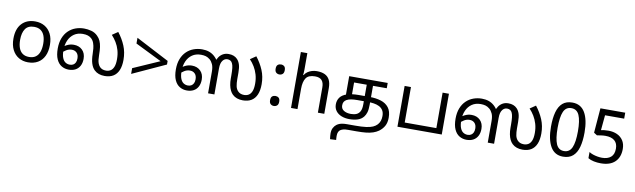

<svg xmlns="http://www.w3.org/2000/svg" viewBox="-53 -1504 8503 2569"><g transform="rotate(10 4198.5 -219.5)"><path d="M551 -269Q551 -180 520.5 -117.5Q490 -55 434 -22.5Q378 10 301 10Q230 10 174.5 -22.5Q119 -55 87 -117.5Q55 -180 55 -269Q55 -402 122 -474Q189 -546 304 -546Q377 -546 432.5 -513.5Q488 -481 519.5 -419.5Q551 -358 551 -269ZM146 -269Q146 -206 162.5 -159.5Q179 -113 214 -88Q249 -63 303 -63Q357 -63 392 -88Q427 -113 443.5 -159.5Q460 -206 460 -269Q460 -333 443 -378Q426 -423 391.5 -447.5Q357 -472 302 -472Q220 -472 183 -418Q146 -364 146 -269Z M854 12Q801 12 757 -14Q713 -40 687.5 -96.5Q662 -153 662 -242Q662 -323 686 -384Q710 -445 752 -485.5Q794 -526 848.5 -546Q903 -566 964 -566Q1012 -566 1062 -553Q1112 -540 1150 -502Q1178 -475 1193.5 -440Q1209 -405 1215.5 -359Q1222 -313 1222 -252Q1222 -217 1225.5 -188Q1229 -159 1238 -136Q1247 -113 1263 -95Q1278 -79 1299 -70.5Q1320 -62 1349 -62Q1382 -62 1409 -78Q1436 -94 1452 -132Q1468 -170 1468 -237Q1468 -303 1452 -359Q1436 -415 1407.5 -461.5Q1379 -508 1343 -547L1421 -600Q1483 -521 1519 -434Q1555 -347 1555 -244Q1555 -159 1530.5 -102Q1506 -45 1459 -16.5Q1412 12 1342 12Q1299 12 1263.5 -0.5Q1228 -13 1202 -38Q1170 -68 1153 -121Q1136 -174 1135 -250Q1135 -286 1131 -324Q1127 -362 1115 -396.5Q1103 -431 1077 -455Q1057 -473 1029 -482.5Q1001 -492 960 -492Q891 -492 842 -458.5Q793 -425 767 -366.5Q741 -308 741 -232Q741 -168 756.5 -129Q772 -90 798.5 -73Q825 -56 858 -56Q885 -56 904.5 -67.5Q924 -79 934.5 -101Q945 -123 945 -155Q945 -205 919 -231.5Q893 -258 852 -258Q812 -258 777 -237Q742 -216 713 -184L698 -248Q728 -283 772.5 -305.5Q817 -328 866 -328Q938 -328 982.5 -284Q1027 -240 1027 -165Q1027 -110 1006 -70Q985 -30 946.5 -9Q908 12 854 12Z M1688 -155 2047 -313 1688 -490V-568L2139 -333V-284L1688 -77Z M2459 12Q2406 12 2362 -14Q2318 -40 2292.5 -96.5Q2267 -153 2267 -242Q2267 -323 2291 -384Q2315 -445 2357 -485.5Q2399 -526 2453.5 -546Q2508 -566 2569 -566Q2621 -566 2662.5 -551.5Q2704 -537 2737.5 -507Q2771 -477 2797 -430L2768 -433Q2777 -468 2798 -498.5Q2819 -529 2851.5 -547.5Q2884 -566 2929 -566Q2966 -566 2995.5 -555Q3025 -544 3047 -521Q3073 -494 3086 -452.5Q3099 -411 3099 -343V-255Q3099 -200 3107 -160.5Q3115 -121 3140 -95Q3155 -79 3176 -70.5Q3197 -62 3225 -62Q3259 -62 3286 -78Q3313 -94 3329 -132Q3345 -170 3345 -237Q3345 -303 3328.5 -359Q3312 -415 3284 -461.5Q3256 -508 3219 -547L3297 -600Q3359 -521 3395.5 -434Q3432 -347 3432 -244Q3432 -159 3407.5 -102Q3383 -45 3336 -16.5Q3289 12 3219 12Q3176 12 3140.5 -0.5Q3105 -13 3079 -38Q3058 -58 3043 -88.5Q3028 -119 3020 -159.5Q3012 -200 3012 -250V-288Q3012 -353 3007.5 -390Q3003 -427 2993 -449Q2983 -473 2965 -483.5Q2947 -494 2924 -494Q2903 -494 2887.5 -485Q2872 -476 2862 -463Q2847 -444 2840 -417.5Q2833 -391 2833 -351V0H2747V-293Q2747 -356 2730 -393.5Q2713 -431 2687 -453Q2659 -476 2630.5 -484Q2602 -492 2565 -492Q2496 -492 2447 -458.5Q2398 -425 2372 -366.5Q2346 -308 2346 -232Q2346 -168 2361.5 -129Q2377 -90 2403.5 -73Q2430 -56 2463 -56Q2489 -56 2508.5 -67.5Q2528 -79 2539 -101Q2550 -123 2550 -155Q2550 -205 2524 -231.5Q2498 -258 2457 -258Q2417 -258 2382 -237Q2347 -216 2318 -184L2303 -248Q2333 -283 2377.5 -305.5Q2422 -328 2471 -328Q2543 -328 2587.5 -284Q2632 -240 2632 -165Q2632 -110 2611 -70Q2590 -30 2551.5 -9Q2513 12 2459 12Z M3642 -414Q3616 -414 3598 -430Q3580 -446 3580 -482Q3580 -520 3598 -535Q3616 -550 3642 -550Q3668 -550 3686 -535Q3704 -520 3704 -482Q3704 -446 3686 -430Q3668 -414 3642 -414ZM3642 14Q3616 14 3598 -2Q3580 -18 3580 -54Q3580 -92 3598 -107Q3616 -122 3642 -122Q3668 -122 3686 -107Q3704 -92 3704 -54Q3704 -18 3686 -2Q3668 14 3642 14Z M3962 -537Q3962 -518 3960.5 -498Q3959 -478 3957 -462H3963Q3980 -490 4006 -508Q4032 -526 4064 -535.5Q4096 -545 4130 -545Q4195 -545 4238.5 -524.5Q4282 -504 4304 -461Q4326 -418 4326 -349V0H4239V-343Q4239 -408 4210 -440Q4181 -472 4119 -472Q4029 -472 3995.5 -421.5Q3962 -371 3962 -277V0H3874V-760H3962Z M4668 12Q4608 12 4560 -7Q4512 -26 4484 -63Q4456 -100 4456 -152Q4456 -206 4484.5 -245.5Q4513 -285 4575 -306.5Q4637 -328 4739 -328H4884Q4971 -328 5039 -306.5Q5107 -285 5145.5 -235Q5184 -185 5184 -98Q5184 -31 5159 14.5Q5134 60 5088 94Q5055 117 5013.5 131Q4972 145 4918 150.5Q4864 156 4792 156H4679Q4637 156 4614 162Q4591 168 4574 179Q4558 190 4549 210Q4540 230 4540 263Q4540 278 4541 291.5Q4542 305 4543 317L4461 321Q4458 303 4456 281.5Q4454 260 4454 243Q4454 199 4470 168.5Q4486 138 4511 119Q4529 106 4548.5 98.5Q4568 91 4593.5 87.5Q4619 84 4652 84H4761Q4850 84 4907 76.5Q4964 69 4999 53.5Q5034 38 5057 13Q5077 -9 5087.5 -38.5Q5098 -68 5098 -105Q5098 -154 5078.5 -184Q5059 -214 5026.5 -230Q4994 -246 4954.5 -252Q4915 -258 4874 -258H4732Q4681 -258 4645.5 -252Q4610 -246 4585 -232Q4563 -219 4552.5 -200.5Q4542 -182 4542 -153Q4542 -107 4580 -83.5Q4618 -60 4676 -60Q4720 -60 4751.5 -73.5Q4783 -87 4800.5 -120.5Q4818 -154 4818 -213V-482H4646V-302L4567 -286V-554H5090V-482H4903V-226Q4903 -159 4891.5 -121Q4880 -83 4859 -57Q4828 -19 4779.5 -3.5Q4731 12 4668 12Z M5320 0V-554H5406V-72H5836V-554H5922V0Z M6259 12Q6206 12 6162 -14Q6118 -40 6092.5 -96.5Q6067 -153 6067 -242Q6067 -323 6091 -384Q6115 -445 6157 -485.5Q6199 -526 6253.5 -546Q6308 -566 6369 -566Q6421 -566 6462.5 -551.5Q6504 -537 6537.5 -507Q6571 -477 6597 -430L6568 -433Q6577 -468 6598 -498.5Q6619 -529 6651.5 -547.5Q6684 -566 6729 -566Q6766 -566 6795.5 -555Q6825 -544 6847 -521Q6873 -494 6886 -452.5Q6899 -411 6899 -343V-255Q6899 -200 6907 -160.5Q6915 -121 6940 -95Q6955 -79 6976 -70.5Q6997 -62 7025 -62Q7059 -62 7086 -78Q7113 -94 7129 -132Q7145 -170 7145 -237Q7145 -303 7128.5 -359Q7112 -415 7084 -461.5Q7056 -508 7019 -547L7097 -600Q7159 -521 7195.5 -434Q7232 -347 7232 -244Q7232 -159 7207.5 -102Q7183 -45 7136 -16.5Q7089 12 7019 12Q6976 12 6940.5 -0.5Q6905 -13 6879 -38Q6858 -58 6843 -88.5Q6828 -119 6820 -159.5Q6812 -200 6812 -250V-288Q6812 -353 6807.5 -390Q6803 -427 6793 -449Q6783 -473 6765 -483.5Q6747 -494 6724 -494Q6703 -494 6687.5 -485Q6672 -476 6662 -463Q6647 -444 6640 -417.5Q6633 -391 6633 -351V0H6547V-293Q6547 -356 6530 -393.5Q6513 -431 6487 -453Q6459 -476 6430.5 -484Q6402 -492 6365 -492Q6296 -492 6247 -458.5Q6198 -425 6172 -366.5Q6146 -308 6146 -232Q6146 -168 6161.5 -129Q6177 -90 6203.5 -73Q6230 -56 6263 -56Q6289 -56 6308.5 -67.5Q6328 -79 6339 -101Q6350 -123 6350 -155Q6350 -205 6324 -231.5Q6298 -258 6257 -258Q6217 -258 6182 -237Q6147 -216 6118 -184L6103 -248Q6133 -283 6177.5 -305.5Q6222 -328 6271 -328Q6343 -328 6387.5 -284Q6432 -240 6432 -165Q6432 -110 6411 -70Q6390 -30 6351.5 -9Q6313 12 6259 12Z M7570 10Q7455 10 7399 -87.5Q7343 -185 7343 -358Q7343 -474 7365.5 -556Q7388 -638 7438 -681.5Q7488 -725 7570 -725Q7686 -725 7742.5 -628.5Q7799 -532 7799 -358Q7799 -243 7776.5 -160.5Q7754 -78 7703.5 -34Q7653 10 7570 10ZM7570 -66Q7645 -66 7677 -138Q7709 -210 7709 -358Q7709 -504 7677 -576.5Q7645 -649 7570 -649Q7495 -649 7464 -576.5Q7433 -504 7433 -358Q7433 -212 7464 -139Q7495 -66 7570 -66Z M8084 10Q8034 10 7988 0.5Q7942 -9 7910 -29V-113Q7932 -98 7962.5 -87.5Q7993 -77 8026 -71.5Q8059 -66 8086 -66Q8163 -66 8206.5 -103Q8250 -140 8250 -219Q8250 -290 8207 -326.5Q8164 -363 8082 -363Q8056 -363 8022.5 -358.5Q7989 -354 7969 -350L7925 -378L7952 -714H8289V-633H8029L8010 -428Q8026 -432 8053.5 -435Q8081 -438 8112 -438Q8177 -438 8228.5 -414.5Q8280 -391 8310.5 -344.5Q8341 -298 8341 -229Q8341 -117 8275 -53.5Q8209 10 8084 10Z"/></g></svg>

Font: hexltamil05
Style: Book
Weight: 400
Designer: Jelle Bosma - Monotype Design Team
Foundry: Monotype Imaging Inc.
Version: Version 2.003